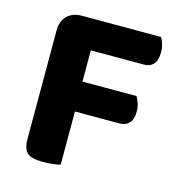

<svg xmlns="http://www.w3.org/2000/svg" viewBox="-95 -688 718 778"><g transform="rotate(15 264.0 -299.5)"><path d="M486 -606Q492 -596 497 -580Q502 -564 502 -545Q502 -512 487.5 -496Q473 -480 447 -480H225V-349H452Q458 -338 463.5 -323Q469 -308 469 -288Q469 -255 454 -239.5Q439 -224 414 -224H227V-1Q216 2 196 4.5Q176 7 154 7Q107 7 88.5 -9Q70 -25 70 -67V-523Q70 -561 92.5 -583.5Q115 -606 153 -606Z"/></g></svg>

Font: Baloo Chettan 2
Style: Bold
Weight: 700
Designer: Maithili Shingre, Unnati Kotecha and Ek Type
Foundry: Ek Type
Version: Version 1.640;hotconv 1.0.111;makeotfexe 2.5.65597; ttfautoh